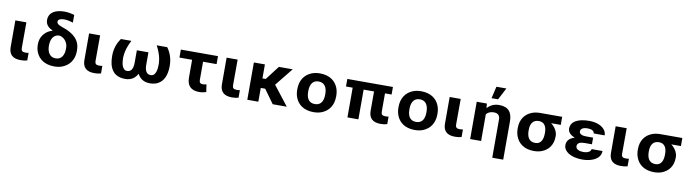

<svg xmlns="http://www.w3.org/2000/svg" viewBox="-36 -1628 9637 2677"><g transform="rotate(10 4782.5 -289.5)"><path d="M232.2 5C269.5 5 298.2 1.3 325.7 -7V-114L306.4 -111.5C298.8 -110.5 290.1 -110 280.6 -110C237.6 -110 220.1 -125.2 220.1 -165L221.2 -528H65V-150C65 -47.4 120.3 5 232.2 5Z M733.4 -660C781.6 -660 823.7 -648 859.9 -637V-746C815 -757.3 776.3 -768 719.1 -768C595.8 -768 499.1 -721.3 499.1 -610C499.1 -542.6 547.1 -503.2 600.3 -479L601.4 -476C578.7 -470.7 557 -461.5 536.5 -448.5C478.6 -411.8 432 -346.9 432 -259V-249C432 -212.3 438.2 -178.2 450.7 -146.5C486.9 -54.6 572.8 10 709.2 10C752.5 10 791.1 3.2 825.2 -10.5C921 -48.9 984.2 -132.4 984.2 -256V-266C984.2 -334.7 962.9 -392 920.4 -438C877.9 -484 815.2 -520.3 732.3 -547C714 -553 699.1 -558.8 687.8 -564.5C667.2 -574.7 646.5 -588 646.5 -613C646.5 -648.2 689.8 -660 733.4 -660ZM587.1 -262V-272C587.1 -292.7 589.7 -312.2 594.8 -330.5C608.9 -380.8 640.7 -426 709.2 -426C727.5 -422.7 744.2 -416 759.3 -406C798.5 -379.9 829.1 -332 829.1 -272V-262C829.1 -180.8 798.2 -104 709.2 -104C687.9 -104 669.6 -108.2 654.2 -116.5C608.2 -141.4 587.1 -195.5 587.1 -262Z M1276.2 5C1313.5 5 1342.2 1.3 1369.7 -7V-114L1350.4 -111.5C1342.8 -110.5 1334.1 -110 1324.6 -110C1281.6 -110 1264.1 -125.2 1264.1 -165L1265.2 -528H1109V-150C1109 -47.4 1164.3 5 1276.2 5Z M1480 -276C1480 -114.5 1536.6 10 1714.3 10C1802.8 10 1856.4 -34.8 1887 -94C1917.8 -34.4 1971.3 10 2060.8 10C2104.8 10 2141.7 2.5 2171.4 -12.5C2259.6 -57 2295.1 -151.7 2295.1 -276C2295.1 -381 2261.8 -465.3 2214.8 -528H2066.3C2105.5 -455.5 2136.7 -373.8 2140 -276C2140 -206.6 2130.3 -104 2055.3 -104C1984.5 -104 1969.5 -171.8 1969.5 -240V-412H1805.6V-240C1805.6 -171.8 1790.6 -104 1719.8 -104C1703.7 -104 1690.3 -108.8 1679.7 -118.5C1644.4 -150.5 1635.1 -211.2 1635.1 -276C1638.4 -374.4 1669.3 -454.6 1707.7 -528H1559.2C1513.5 -462.8 1480 -383.5 1480 -276Z M2758.9 10C2800.2 10 2829.5 3.3 2860.1 -6L2843.6 -113C2825.3 -107.4 2815.1 -105 2790.8 -105C2753.3 -105 2742.4 -125.4 2742.4 -160V-415H2933.8V-528H2408V-415H2587.3V-162C2587.3 -52 2643 10 2758.9 10Z M3223.2 5C3260.5 5 3289.2 1.3 3316.7 -7V-114L3297.4 -111.5C3289.8 -110.5 3281.1 -110 3271.6 -110C3228.6 -110 3211.1 -125.2 3211.1 -165L3212.2 -528H3056V-150C3056 -47.4 3111.3 5 3223.2 5Z M3660.9 -195 3801.7 0H4000.8L3787.4 -274L3992 -528H3796.2L3644.4 -330H3598.2V-528H3442V0H3598.2V-195Z M4103 -269V-259C4103 -220.3 4109 -184.7 4121.1 -152C4156.1 -57.5 4241.2 10 4379.1 10C4423.1 10 4462.1 3.2 4496.2 -10.5C4593 -49.3 4654.1 -133.9 4654.1 -259V-269C4654.1 -307.7 4648 -343.3 4636 -376C4601 -470.5 4515.9 -538 4378 -538C4334 -538 4295 -531.2 4260.8 -517.5C4164.1 -478.7 4103 -394.1 4103 -269ZM4499 -269V-259C4499 -175.9 4469.8 -104 4379.1 -104C4287 -104 4258.1 -175.1 4258.1 -259V-269C4258.1 -350.7 4288.3 -424 4378 -424C4468.5 -424 4499 -351.5 4499 -269Z M5329.3 9C5366.6 9 5395.3 4.3 5422.8 -4V-111C5410.7 -107.9 5394.4 -107 5377.7 -107C5333.7 -107 5317.2 -121.8 5317.2 -162V-421H5410.7V-528H4765V-421H4859.6V0H5014.7V-421H5162.1V-147C5162.1 -43.9 5216.9 9 5329.3 9Z M5536 -269V-259C5536 -220.3 5542 -184.7 5554.1 -152C5589.1 -57.5 5674.2 10 5812.1 10C5856.1 10 5895.1 3.2 5929.2 -10.5C6026 -49.3 6087.1 -133.9 6087.1 -259V-269C6087.1 -307.7 6081 -343.3 6069 -376C6034 -470.5 5948.9 -538 5811 -538C5767 -538 5728 -531.2 5693.8 -517.5C5597.1 -478.7 5536 -394.1 5536 -269ZM5932 -269V-259C5932 -175.9 5902.8 -104 5812.1 -104C5720 -104 5691.1 -175.1 5691.1 -259V-269C5691.1 -350.7 5721.3 -424 5811 -424C5901.5 -424 5932 -351.5 5932 -269Z M6381.2 5C6418.5 5 6447.2 1.3 6474.7 -7V-114L6455.4 -111.5C6447.8 -110.5 6439.1 -110 6429.6 -110C6386.6 -110 6369.1 -125.2 6369.1 -165L6370.2 -528H6214V-150C6214 -47.4 6269.3 5 6381.2 5Z M6857.7 -424C6917.2 -424 6945.7 -394.5 6945.7 -338V203H7100.8V-338C7100.8 -463 7048.4 -538 6913.8 -538C6836.5 -538 6782.2 -504.9 6746.6 -463L6741.1 -528H6597V0H6752.1V-378C6773.2 -404.9 6807.8 -424 6857.7 -424ZM6831.3 -782 6791.7 -613H6884.1L6972.1 -782Z M7807 -414V-528H7497.9C7453.9 -528 7414.8 -521.5 7380.8 -508.5C7285.5 -472.2 7224 -390 7224 -269V-259C7224 -220.3 7230 -184.7 7242.2 -152C7277 -57.8 7361.6 10 7499 10C7541.5 10 7579.3 3.5 7612.3 -9.5C7703 -45.2 7764.1 -123 7764.1 -239V-249C7764.1 -265.7 7761.7 -281.7 7757 -297C7741.7 -346.1 7708.8 -385 7670.6 -414ZM7497.9 -414C7582.1 -414 7609 -345.8 7609 -269V-259C7609 -180 7585.4 -104 7499 -104C7406.9 -104 7379.1 -175.3 7379.1 -259V-269C7379.1 -348.5 7410.4 -414 7497.9 -414Z M8181.9 -223H8282V-317H8181.9C8130.2 -317 8085.1 -331.9 8085.1 -373C8085.1 -379.7 8086.9 -386.5 8090.6 -393.5C8104.1 -419.3 8137.5 -431 8180.8 -431C8227.8 -431 8279.8 -418.1 8279.8 -376H8434.9C8434.9 -401.3 8428.3 -424 8415.1 -444C8375.9 -503.5 8293.6 -538 8189.6 -538C8150.7 -538 8115.3 -534.7 8083.4 -528C8003 -511.2 7930 -471.3 7930 -384C7930 -327.3 7979.9 -291.1 8029 -272C7968.2 -253.6 7919 -217.1 7919 -149C7919 -123.7 7926 -101.3 7939.9 -82C7984 -20.8 8077.6 10 8189.6 10C8256.6 10 8319.5 -5.8 8362.8 -30C8406.3 -54.3 8443.7 -94.6 8443.7 -156H8288.6C8288.6 -148 8286.2 -140.5 8281.4 -133.5C8264.2 -108.1 8227.4 -96 8180.8 -96C8128.8 -96 8074.1 -114.4 8074.1 -160C8074.1 -209.8 8123.7 -223 8181.9 -223Z M8731.2 5C8768.5 5 8797.2 1.3 8824.7 -7V-114L8805.4 -111.5C8797.8 -110.5 8789.1 -110 8779.6 -110C8736.6 -110 8719.1 -125.2 8719.1 -165L8720.2 -528H8564V-150C8564 -47.4 8619.3 5 8731.2 5Z M9508 -414V-528H9198.9C9154.9 -528 9115.8 -521.5 9081.8 -508.5C8986.5 -472.2 8925 -390 8925 -269V-259C8925 -220.3 8931 -184.7 8943.2 -152C8978 -57.8 9062.6 10 9200 10C9242.5 10 9280.3 3.5 9313.3 -9.5C9404 -45.2 9465.1 -123 9465.1 -239V-249C9465.1 -265.7 9462.7 -281.7 9458 -297C9442.7 -346.1 9409.8 -385 9371.6 -414ZM9198.9 -414C9283.1 -414 9310 -345.8 9310 -269V-259C9310 -180 9286.4 -104 9200 -104C9107.9 -104 9080.1 -175.3 9080.1 -259V-269C9080.1 -348.5 9111.4 -414 9198.9 -414Z"/></g></svg>

Font: Asimov
Style: Wid
Weight: 500
Designer: Google
Version: Version 2.000980; 2014